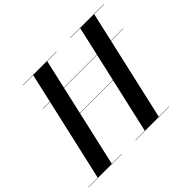

<svg xmlns="http://www.w3.org/2000/svg" viewBox="-205 -981 1213 1213"><g transform="rotate(-45 401.5 -375.0)"><path d="M-41 -2V0H256.5V-2H169L252.5 -369H547.5L464 -2H381.5V0H679V-2H589L714.5 -554H825V-556H715L758.5 -748H844V-750H546.5V-748H633.5L590 -556H295L338.5 -748H421.5V-750H124V-748H213.5L170 -556H107.5V-554H169.5L44 -2ZM253 -371 294.5 -554H589.5L548 -371Z"/></g></svg>

Font: Bodoni* 96pt Medium
Style: Italic
Weight: 500
Italic angle: -13°
Version: Version 2.3